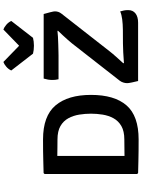

<svg xmlns="http://www.w3.org/2000/svg" viewBox="124 -942 822 1110"><g transform="rotate(-90 535.0 -387.0)"><path d="M541.4 -271.9Q541.4 -136.4 480.7 -66.5Q420 3.4 283.8 3.4Q246.7 3.4 217.2 3.1Q187.7 2.9 157.7 2.1Q127.6 1.4 89.4 0.4L84.2 -5V-540.5L89.4 -545.9Q127.9 -546.9 158 -547.7Q188.1 -548.6 217.4 -548.9Q246.7 -549.2 283.8 -549.2Q419.5 -549.2 480.4 -477.2Q541.4 -405.1 541.4 -271.9ZM432.8 -271.9Q432.8 -305.5 427.4 -339.7Q421.9 -373.8 406.5 -402.5Q391 -431.2 361.4 -448.5Q331.7 -465.7 283.2 -465.7Q256 -465.7 234.5 -466.1Q213 -466.5 188.6 -466.7V-78.2Q213.6 -78.2 234.8 -78.7Q256 -79.2 283.2 -79.2Q331.7 -79.2 361.4 -96.4Q391 -113.6 406.5 -142.1Q421.9 -170.6 427.4 -204.6Q432.8 -238.7 432.8 -271.9ZM839.3 -382Q848.4 -393.2 860.8 -407.2Q873.2 -421.2 886.7 -435.8Q900.3 -450.4 912.9 -463.4L910.3 -465.7Q898.4 -464 878.1 -463Q857.8 -461.9 835.5 -461.2Q813.3 -460.5 795 -460.1Q776.7 -459.6 768.5 -459.6H631.9Q629.4 -469 628.6 -477.6Q627.7 -486.1 627.7 -494.8Q627.7 -508.2 629.7 -519.9Q631.6 -531.6 635.7 -545.5H1009Q1015.6 -521.5 1018.9 -508.9Q1022.1 -496.3 1023.2 -490.3Q1024.3 -484.2 1024.3 -480.4Q1024.3 -470.6 1021.2 -460.9Q1018.1 -451.3 1010.6 -442L795 -166.3Q781.2 -148.4 761.2 -126Q741.3 -103.5 724 -84.9L726 -81.5Q757.3 -84.3 786.6 -85.5Q816 -86.7 838.3 -87.2L917 -87.6Q950.3 -87.9 977.9 -91.5Q1005.5 -95 1023.9 -103.2Q1027.4 -91.6 1029.5 -81.1Q1031.6 -70.7 1031.6 -56.9Q1031.6 -29.6 1012.2 -14.6Q992.8 0.4 958.6 0.4H621.6Q616.2 -22.6 613.5 -34.7Q610.8 -46.9 610.1 -53Q609.3 -59.1 609.3 -63.3Q609.3 -73.1 612.6 -84.3Q615.9 -95.5 623 -105.2ZM779.8 -607.2 682.5 -732.9Q689.9 -749.5 704.8 -762Q719.7 -774.5 731.8 -778.4L825.5 -687.4L919.3 -778.4Q931.4 -774.5 946.3 -762Q961.2 -749.5 968.8 -732.9L871.3 -607.2Q862 -604.7 849.9 -603.3Q837.9 -601.8 825.5 -601.8Q813.1 -601.8 801.1 -603.3Q789.1 -604.7 779.8 -607.2Z"/></g></svg>

Font: Signika SC
Style: Regular
Weight: 300
Designer: Anna Giedryś
Foundry: Anna Giedryś
Version: Version 2.000